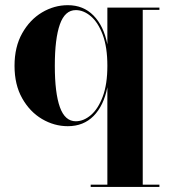

<svg xmlns="http://www.w3.org/2000/svg" viewBox="-20 -490 673 760"><path d="M611 241V250H339V241H405V-144.5Q390.5 -71.5 350.5 -31Q310.5 9.5 248.5 9.5Q194.5 9.5 146.2 -19Q98 -47.5 67.8 -101Q37.5 -154.5 37.5 -229.5Q37.5 -304.5 67.8 -358.2Q98 -412 146.2 -440.8Q194.5 -469.5 248.5 -469.5Q310 -469.5 350.2 -428.5Q390.5 -387.5 405 -314.5V-460H611V-451H545V241ZM405 -229.5Q405 -303 386.8 -352Q368.5 -401 339.8 -425.5Q311 -450 280 -450Q237 -450 217 -393.5Q197 -337 197 -229.5Q197 -122 217 -66Q237 -10 280 -10Q311 -10 339.8 -34.5Q368.5 -59 386.8 -107.8Q405 -156.5 405 -229.5Z"/></svg>

Font: Bodoni* 24pt
Style: Bold
Weight: 700
Version: Version 2.3